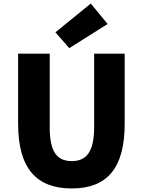

<svg xmlns="http://www.w3.org/2000/svg" viewBox="-20 -1047 803 1081"><path d="M384 14C582 14 682 -99 682 -350V-745H510V-331C510 -190 465 -140 384 -140C302 -140 260 -190 260 -331V-745H82V-350C82 -99 185 14 384 14ZM370 -776 586 -912 491 -1027 292 -865Z"/></svg>

Font: Noto Sans CJK TC Black
Style: Regular
Weight: 900
Designer: Ryoko NISHIZUKA 西塚涼子 (kana, bopomofo & ideographs); Paul D. Hunt (Latin, Greek & Cyrillic); Sandoll Communications 산돌커뮤니
Foundry: Adobe
Version: Version 2.004;hotconv 1.0.118;makeotfexe 2.5.65603